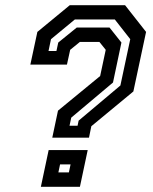

<svg xmlns="http://www.w3.org/2000/svg" viewBox="-20 -720 590 740"><path d="M181.5 -189.5 203.5 -293.5 366 -427 387.5 -528 363 -558.5H288L250.5 -528L238 -471H97L124 -597L249 -700H462L543 -597L494 -367.5L332 -233.5L323 -189.5ZM248 -235.5H279L283 -255L444 -390.5L482 -569L422.5 -645H268.5L176.5 -569L167 -523.5H197.5L204.5 -556L276 -614H402L448 -556L415.5 -402L254.5 -266.5ZM137.5 0 167.5 -141.5H318L288 0ZM205 -55.5H245.5L252 -86.5H211.5Z"/></svg>

Font: Tourney Expanded SemiBold
Style: Italic
Weight: 600
Width: 7
Italic angle: -12°
Designer: Tyler Finck
Foundry: Etcetera Type Co
Version: Version 1.010; ttfautohint (v1.8.3)